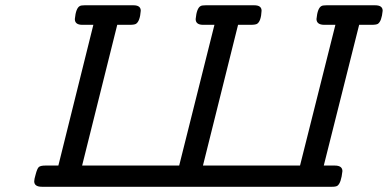

<svg xmlns="http://www.w3.org/2000/svg" viewBox="-20 -714 1483 734"><path d="M110.8 -21Q110.8 -28.8 116.2 -46.9Q122.1 -69.8 128.4 -75.4Q134.8 -81.1 153.8 -81.1H203.1L336.9 -619.1H294.9Q266.1 -619.1 266.1 -641.1Q270 -683.1 285.2 -690.9Q290 -693.8 303.2 -693.8H490.2Q518.1 -693.8 518.1 -672.9Q515.1 -632.8 500 -623Q494.1 -619.1 475.1 -619.1H428.2L293.9 -81.1H665L799.8 -619.1H756.8Q728 -619.1 728 -641.1Q731.9 -683.1 747.1 -690.9Q752 -693.8 766.1 -693.8H952.1Q980 -693.8 980 -672.9Q978 -632.8 962.9 -623Q957 -619.1 937 -619.1H890.1L755.9 -81.1H1127L1262.2 -619.1H1220.2Q1190.4 -619.1 1189.9 -641.1Q1193.8 -683.1 1209 -690.9Q1213.9 -693.8 1228 -693.8H1414.1Q1442.9 -693.8 1442.9 -672.9Q1439 -632.8 1424.8 -623Q1418.9 -619.1 1399.9 -619.1H1353L1217.8 -81.1H1259.8Q1288.6 -81.1 1289.1 -60.1Q1284.2 -14.2 1270 -3.9Q1264.2 0 1250 0H140.1Q110.8 0 110.8 -21Z"/></svg>

Font: CMU Concrete
Style: BoldItalic
Weight: 700
Italic angle: -14.04°
Version: Version 0.7.0